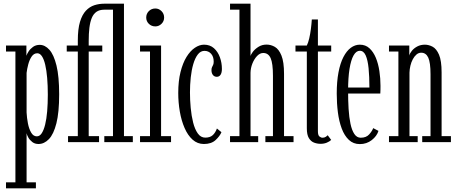

<svg xmlns="http://www.w3.org/2000/svg" viewBox="-20 -770 2476 1040"><path d="M12.5 250V217.5H63.5V-491H12.5V-523.5H123V-468Q126 -477.5 134.8 -491.2Q143.5 -505 158.8 -516Q174 -527 195.5 -527Q223.5 -527 247.5 -500.5Q271.5 -474 286 -415Q300.5 -356 300.5 -259Q300.5 -161 285.5 -102Q270.5 -43 245 -16.5Q219.5 10 188.5 10Q168.5 10 154.8 -0.8Q141 -11.5 133.2 -25.5Q125.5 -39.5 124 -48.5V217.5H174.5V250ZM179.5 -31.5Q195 -31.5 206 -48.2Q217 -65 224.5 -95Q232 -125 235.5 -166.8Q239 -208.5 239 -257.5Q239 -307 235.5 -348Q232 -389 225 -419Q218 -449 207.2 -465.2Q196.5 -481.5 182 -481.5Q163.5 -481.5 151.5 -463.8Q139.5 -446 133 -421.2Q126.5 -396.5 124 -375V-161Q125.5 -131.5 131.2 -101.8Q137 -72 148.8 -51.8Q160.5 -31.5 179.5 -31.5Z M348.5 0V-32.5H401.5V-491H341.5V-523.5H401.5V-550.5Q401.5 -612.5 413.2 -651.5Q425 -690.5 445.2 -712Q465.5 -733.5 491.2 -741.8Q517 -750 545 -750V-717.5Q519 -717.5 502.5 -706Q486 -694.5 477 -672.5Q468 -650.5 464.2 -619.2Q460.5 -588 460.5 -548.5Q460.5 -541 460.5 -534Q460.5 -527 460.5 -523.5H534V-491H460.5V-32.5H516.5V0ZM545 0V-32.5H592V-717.5H545V-750H651.5V-32.5H699.5V0Z M738.5 0V-32.5H792.5V-491H738.5V-523.5H852.5V-32.5H906.5V0ZM821.5 -627Q800.5 -627 786.2 -641Q772 -655 772 -675Q772 -695.5 786.2 -709.8Q800.5 -724 821.5 -724Q840.5 -724 854.8 -709.8Q869 -695.5 869 -675Q869 -655 854.8 -641Q840.5 -627 821.5 -627Z M1084.5 10Q1049.5 10 1023.2 -13.5Q997 -37 979.8 -76.8Q962.5 -116.5 954 -165.8Q945.5 -215 945.5 -266.5Q945.5 -331 957.8 -379.8Q970 -428.5 990.2 -461.5Q1010.5 -494.5 1035.5 -511.2Q1060.5 -528 1085 -528Q1117.5 -528 1139 -508.8Q1160.5 -489.5 1171.2 -459.5Q1182 -429.5 1182 -396.5Q1182 -376.5 1174.8 -365.2Q1167.5 -354 1154.5 -354Q1141 -354 1133.2 -364Q1125.5 -374 1125.5 -390Q1125.5 -400.5 1128.5 -406.2Q1131.5 -412 1134.5 -418.5Q1137.5 -425 1137.5 -436.5Q1137.5 -463 1123.5 -478.8Q1109.5 -494.5 1087.5 -494.5Q1066.5 -494.5 1051.5 -475Q1036.5 -455.5 1027 -423Q1017.5 -390.5 1013.2 -350.5Q1009 -310.5 1009 -269.5Q1009 -228.5 1013 -185.5Q1017 -142.5 1026.2 -106Q1035.5 -69.5 1051.5 -47Q1067.5 -24.5 1092 -24.5Q1118 -24.5 1132.5 -38Q1147 -51.5 1155 -74L1179.5 -54Q1171 -33 1148 -11.5Q1125 10 1084.5 10Z M1226 0V-32.5H1277V-717.5H1226V-750H1337V-465.5Q1338 -473.5 1349.2 -488.8Q1360.5 -504 1379.8 -516.2Q1399 -528.5 1424 -528.5Q1447.5 -528.5 1469 -516Q1490.5 -503.5 1504.5 -469.2Q1518.5 -435 1518.5 -370V-32.5H1570V0H1417.5V-32.5H1458.5V-359Q1458.5 -427 1446 -455Q1433.5 -483 1406 -483Q1388 -483 1372.5 -466.8Q1357 -450.5 1347.2 -426Q1337.5 -401.5 1337 -376V-32.5H1378.5V0Z M1716.5 9Q1698 9 1681 2.5Q1664 -4 1653 -22Q1642 -40 1642 -75V-491H1580.5V-523.5H1642Q1649.5 -538.5 1655 -562.2Q1660.5 -586 1664 -613Q1667.5 -640 1669 -664.5H1702V-523.5H1774V-491H1702V-59Q1702 -37.5 1710.2 -30.8Q1718.5 -24 1727 -24Q1737 -24 1744 -28.5Q1751 -33 1755 -37.5L1774 -12Q1765 -3.5 1750 2.8Q1735 9 1716.5 9Z M1929 10.5Q1894 10.5 1869.8 -12.2Q1845.5 -35 1831 -73.8Q1816.5 -112.5 1810.2 -161.5Q1804 -210.5 1804 -263Q1804 -328.5 1813.5 -378.2Q1823 -428 1840.2 -461.2Q1857.5 -494.5 1880.2 -511.2Q1903 -528 1929 -528Q1960 -528 1981.2 -508.5Q2002.5 -489 2015.8 -457Q2029 -425 2035 -385.2Q2041 -345.5 2041 -305Q2041 -294.5 2040.8 -284Q2040.5 -273.5 2040 -263.5H1858.5V-296H1981Q1981 -355.5 1976.5 -400.2Q1972 -445 1960.8 -470Q1949.5 -495 1929 -495Q1909.5 -495 1895.2 -470Q1881 -445 1873.2 -396.8Q1865.5 -348.5 1865.5 -278Q1865.5 -226 1868.2 -180.2Q1871 -134.5 1878.5 -99.2Q1886 -64 1899.5 -44Q1913 -24 1934 -24Q1963.5 -24 1979.5 -41.8Q1995.5 -59.5 2001.5 -76L2030 -61Q2021.5 -33 1993.8 -11.2Q1966 10.5 1929 10.5Z M2087 0V-32.5H2138V-491H2087V-523.5H2197V-469Q2200 -481.5 2211.2 -495.2Q2222.5 -509 2240.5 -518.5Q2258.5 -528 2281.5 -528Q2302.5 -528 2323.2 -517Q2344 -506 2358 -473.8Q2372 -441.5 2372 -377.5V-32.5H2422.5V0H2267V-32.5H2312V-367.5Q2312 -431 2299.8 -457.8Q2287.5 -484.5 2261.5 -484.5Q2247.5 -484.5 2236 -474.8Q2224.5 -465 2216 -449Q2207.5 -433 2203 -414Q2198.5 -395 2198 -376.5V-32.5H2242.5V0Z"/></svg>

Font: Imbue Thin 10pt Light
Style: Regular
Weight: 300
Version: Version 1.102